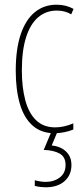

<svg xmlns="http://www.w3.org/2000/svg" viewBox="-20 -557 353 817"><path d="M212 10Q156 10 119 -22.5Q82 -55 64.5 -115Q47 -175 47 -256Q47 -348 68 -410.5Q89 -473 128 -505Q167 -537 221 -537Q241 -537 259 -532.5Q277 -528 293 -519L283 -496Q270 -504 254.5 -508Q239 -512 222 -512Q176 -512 142.5 -483.5Q109 -455 91 -398.5Q73 -342 73 -257Q73 -186 87.5 -131Q102 -76 133.5 -45.5Q165 -15 215 -15Q234 -15 253.5 -19.5Q273 -24 292 -32V-6Q276 1 254 5.5Q232 10 212 10ZM284 145Q284 188 254.5 214Q225 240 174 240Q165 240 152 238.5Q139 237 128 234V210Q139 213 151.5 215Q164 217 174 217Q209 217 234 198.5Q259 180 259 145Q259 110 233 96Q207 82 166 81L200 0H226L200 62Q228 65 246.5 76.5Q265 88 274.5 105Q284 122 284 145Z"/></svg>

Font: Noto Sans Khmer ExtraCondensed Thin
Style: Regular
Weight: 250
Width: 2
Designer: Danh Hong and the Monotype Design Team
Foundry: Monotype Imaging Inc.
Version: Version 2.004